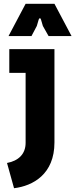

<svg xmlns="http://www.w3.org/2000/svg" viewBox="-20 -770 397 1012"><path d="M17 89 54 222C154 210 267 148 267 -19V-511H29V-386H115V-17C115 43 76 78 17 89ZM25 -580H146L174 -633L184 -667C187 -676 194 -676 196 -667L206 -633L236 -580H357L267 -750H115Z"/></svg>

Font: Finlandica
Style: Bold
Weight: 700
Designer: Niklas Ekholm, Juho Hiilivirta, Jaakko Suomalainen
Foundry: Helsinki Type Studio
Version: Version 2.000;Glyphs 3.2 (3202)